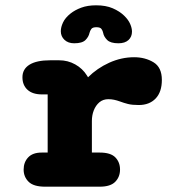

<svg xmlns="http://www.w3.org/2000/svg" viewBox="-20 -703 659 723"><path d="M326 -128.5H355.5Q397 -128.5 414.5 -110.2Q432 -92 432 -64.5Q432 -37 414 -18.5Q396 0 355.5 0H150Q106.5 0 87.8 -18.5Q69 -37 69 -64.5Q69 -92 86 -110.2Q103 -128.5 137 -128.5H159.5V-347.5H138Q102.5 -347.5 83.5 -365Q64.5 -382.5 64.5 -412Q64.5 -443 91.2 -459.5Q118 -476 169 -476H202.5Q235.5 -476 263.2 -460.5Q291 -445 307.5 -418.5L311.5 -412Q345.5 -446 391.2 -466.8Q437 -487.5 485 -487.5Q526.5 -487.5 558 -468.5Q589.5 -449.5 589.5 -402Q589.5 -356.5 566 -332Q542.5 -307.5 502.5 -307.5Q477.5 -307.5 461.8 -311.5Q446 -315.5 431.5 -321Q420.5 -325 410 -327.2Q399.5 -329.5 388 -329.5Q368 -329.5 354.2 -317.8Q340.5 -306 333.2 -287.5Q326 -269 326 -247.5ZM426 -540Q396 -540 383.5 -552.5Q371 -565 368.5 -579Q367 -587 362.2 -593.8Q357.5 -600.5 343 -600.5Q328.5 -600.5 323.8 -593.8Q319 -587 317 -579Q314 -564.5 301.8 -552.2Q289.5 -540 259.5 -540Q236.5 -540 222.8 -553Q209 -566 209 -585.5Q209 -600.5 217.2 -618.2Q225.5 -636 245.5 -652Q262.5 -665.5 286.2 -674.2Q310 -683 342 -683Q378.5 -683 404.5 -671.8Q430.5 -660.5 447.5 -644Q463.5 -628.5 470.2 -612.8Q477 -597 477 -584Q477 -564.5 463.8 -552.2Q450.5 -540 426 -540Z"/></svg>

Font: Sono ExtraLight Monospace ExtraBold
Style: Regular
Weight: 800
Version: Version 2.112